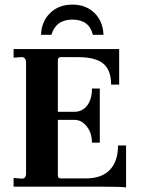

<svg xmlns="http://www.w3.org/2000/svg" viewBox="-20 -810 611 833"><path d="M527 3Q504 0 431 0H39V-38L75 -35Q93 -35 93 -57V-541Q93 -550 87.5 -556.5Q82 -563 73 -562L39 -560V-597H480Q495 -597 497 -598V-443H462Q462 -506 428 -534Q394 -562 320 -562H243Q231 -562 231 -548V-325H303Q337 -325 358 -352Q379 -379 379 -426H413V-191H379Q379 -233 356.5 -261.5Q334 -290 303 -290H231V-49Q231 -36 243 -36H353Q421 -36 456.5 -73Q492 -110 492 -179H527ZM158 -659Q160 -717 197.5 -753.5Q235 -790 294 -790Q353 -790 390 -753.5Q427 -717 429 -659H383Q367 -725 294 -725Q223 -725 203 -659Z"/></svg>

Font: UnnaBold
Style: Bold
Weight: 700
Designer: Jorge de Buen Unna
Foundry: Omnibus-Type
Version: Version 2.008;hotconv 1.0.109;makeotfexe 2.5.65596